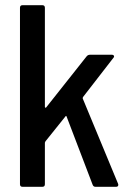

<svg xmlns="http://www.w3.org/2000/svg" viewBox="-20 -720 488 740"><path d="M67 -700H143Q153 -700 153 -690V-308Q153 -306 155 -305Q157 -304 158 -306L314 -503Q319 -509 327 -509H411Q417 -509 419 -505Q421 -501 417 -497L300 -346Q298 -342 299 -340L435 -12L436 -8Q436 0 427 0H348Q340 0 337 -8L237 -270Q235 -276 232 -271L155 -175Q153 -171 153 -170V-10Q153 0 143 0H67Q57 0 57 -10V-690Q57 -700 67 -700Z"/></svg>

Font: Barlow Semi Condensed Medium
Style: Regular
Weight: 500
Width: 4
Designer: Jeremy Tribby
Foundry: Tribby Type
Version: Version 1.422; ttfautohint (v1.8)